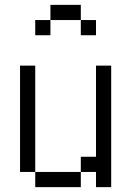

<svg xmlns="http://www.w3.org/2000/svg" viewBox="-20 -770 540 790"><path d="M312.5 -687.5H187.5V-750H312.5ZM62.5 -500H125V-62.5H62.5ZM125 -62.5H312.5V0H125ZM125 -687.5H187.5V-625H125ZM312.5 -125H375V-500H437.5V0H375V-62.5H312.5ZM312.5 -687.5H375V-625H312.5Z"/></svg>

Font: 寒蝉点阵体 16px
Style: Regular
Weight: 400
Designer: Designed by Warren2060
Foundry: ChillType
Version: Version 1.000